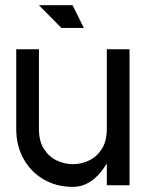

<svg xmlns="http://www.w3.org/2000/svg" viewBox="-20 -713 561 739"><path d="M391.1 -523.4H478.5V0H391.1V-83.5Q335.9 6.3 260.7 6.3Q197.3 6.3 147.9 -22.5Q98.6 -51.3 70.6 -101.8Q42.5 -152.3 42.5 -216.8V-523.4H129.9V-216.8Q129.9 -169.9 148.9 -139.9Q168 -109.9 198 -95.5Q228 -81.1 260.7 -81.1Q293 -81.1 323 -95.5Q353 -109.9 372.1 -139.9Q391.1 -169.9 391.1 -216.8ZM302.7 -605.5H216.3L129.9 -692.9H259.3Z"/></svg>

Font: Qaz
Style: Regular
Weight: 400
Designer: GGBotNet
Foundry: f0n7
Version: 0.70